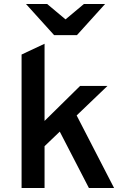

<svg xmlns="http://www.w3.org/2000/svg" viewBox="-20 -941 656 961"><path d="M88 0V-668L203 -722V0ZM186 -193V-319L381 -511H518ZM425 0 272 -296 356 -378 551 0ZM251 -765 110 -921H216L308 -844L400 -921H506L365 -765Z"/></svg>

Font: Overpass Mono Light
Style: Regular
Weight: 300
Monospace: yes
Designer: Delve Withrington, Dave Bailey
Foundry: Delve Fonts LLC
Version: Version 4.000